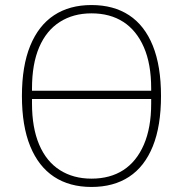

<svg xmlns="http://www.w3.org/2000/svg" viewBox="-20 -730 727 762"><path d="M343 12Q256 12 194.5 -28.5Q133 -69 100 -149.5Q67 -230 67 -349Q67 -468 100 -548.5Q133 -629 194.5 -669.5Q256 -710 343 -710Q431 -710 492.5 -669.5Q554 -629 586.5 -548.5Q619 -468 619 -349Q619 -230 586.5 -149.5Q554 -69 492.5 -28.5Q431 12 343 12ZM343 -21Q417 -21 469.5 -55Q522 -89 551 -156Q580 -223 580 -319V-349L600 -337H87L107 -349V-319Q107 -223 135.5 -156Q164 -89 217.5 -55Q271 -21 343 -21ZM343 -677Q271 -677 217.5 -643Q164 -609 135.5 -542.5Q107 -476 107 -379V-362L89 -370H601L580 -358V-379Q580 -476 551 -542.5Q522 -609 469.5 -643Q417 -677 343 -677Z"/></svg>

Font: IBM Plex Sans ExtraLight
Style: Regular
Weight: 250
Designer: Mike Abbink, Paul van der Laan, Pieter van Rosmalen
Foundry: Bold Monday
Version: Version 3.201